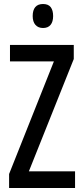

<svg xmlns="http://www.w3.org/2000/svg" viewBox="-20 -938 415 958"><path d="M354.5 0H25.4V-69.8L249 -631.8H29.8V-713.9H348.1V-643.6L124 -83H354.5ZM194.8 -918Q221.2 -918 233.2 -902.1Q245.1 -886.2 245.1 -857.9Q245.1 -829.6 232.4 -814Q219.7 -798.3 194.8 -798.3Q170.4 -798.3 156.7 -814Q143.1 -829.6 143.1 -857.9Q143.1 -887.2 156 -902.6Q168.9 -918 194.8 -918Z"/></svg>

Font: Open Sans Condensed Medium
Style: Regular
Weight: 500
Width: 3
Designer: Monotype Design Team
Foundry: Monotype Imaging Inc.
Version: Version 3.000